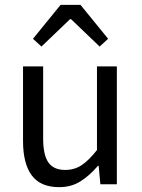

<svg xmlns="http://www.w3.org/2000/svg" viewBox="-20 -760 584 792"><path d="M224 12Q147 12 111 -36.5Q75 -85 75 -178V-486H158V-189Q158 -121 179.5 -90Q201 -59 249 -59Q287 -59 316.5 -78.5Q346 -98 380 -141V-486H462V0H394L387 -76H384Q350 -36 312 -12Q274 12 224 12ZM116 -600 230 -740H312L426 -600L391 -568L273 -681H269L151 -568Z"/></svg>

Font: .
Style: 
Weight: 400
Designer: Paul D. Hunt, Dalton Maag
Foundry: Dalton Maag Ltd
Version: Version 1.200